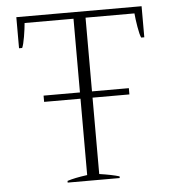

<svg xmlns="http://www.w3.org/2000/svg" viewBox="-51 -747 715 794"><g transform="rotate(-5 306.5 -350.0)"><path d="M566 -700V-571H553Q547 -584 541.5 -616.5Q536 -649 534 -673H331V-367H484V-341H331V-24Q385 -16 414 -7V0H198V-7Q228 -17 281 -24V-341H130V-367H281V-673H78Q76 -649 70.5 -616.5Q65 -584 59 -571H46V-700Z"/></g></svg>

Font: Trirong ExtraLight
Style: Regular
Weight: 275
Designer: Katatrad Team
Foundry: CadsonDemak
Version: Version 1.001